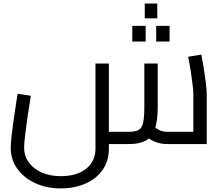

<svg xmlns="http://www.w3.org/2000/svg" viewBox="-20 -805 1247 1073"><path d="M319.9 248Q241.3 248 177.6 218.8Q114 189.6 77 138.4Q40 87.1 40 20.5Q40 -0.1 43.6 -35.2Q47.2 -70.3 53 -112.3Q58.8 -154.4 65.6 -198.6Q72.4 -242.8 78.4 -281L152.4 -269.8Q140.8 -200.8 132.4 -142.2Q124 -83.6 119.4 -41.5Q114.8 0.7 114.8 20.5Q114.8 66.5 140.9 102.6Q167 138.7 213.2 159Q259.5 179.4 319.9 179.4Q409.8 179.4 461.7 137.8Q513.6 96.1 513.6 25.9V-450H588.4V25.9Q588.4 96.1 552.3 146.1Q516.2 196 455.2 222Q394.3 248 319.9 248ZM588.4 0V-68.6H702.3Q736.4 -68.6 754.5 -78.6Q772.6 -88.6 779.6 -118.4Q786.6 -148.1 786.6 -206.9V-450H861.4V-206.9Q861.4 -128.9 845.2 -83.6Q829 -38.2 794.2 -19.1Q759.5 0 702.3 0ZM911.7 0Q878.3 0 845.8 -13Q813.3 -26 782.5 -53.4L832 -104.5Q854.6 -85 873.4 -76.8Q892.2 -68.6 911.7 -68.6H1091L1060.5 -36.6V-277.6Q1060.5 -295.4 1056.7 -329Q1052.9 -362.6 1046.5 -404.1Q1040.1 -445.6 1031.5 -487.8L1104.9 -500Q1112.1 -465.2 1118.9 -422.5Q1125.7 -379.8 1130.5 -340.8Q1135.3 -301.8 1135.3 -277.6V0ZM789 -702.6V-785.3H859V-702.6ZM719.3 -573V-660.6H794.1V-573ZM852.9 -573V-660.6H927.7V-573Z"/></svg>

Font: Titillium Web
Style: Bold
Weight: 700
Designer: Mohamed Gaber, Accademia di Belle Arti di Urbino
Foundry: Kief Type Foundry, Accademia di Belle Arti di Urbino
Version: Version 3.000